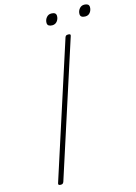

<svg xmlns="http://www.w3.org/2000/svg" viewBox="-170 -1278 975 1379"><g transform="rotate(-15 318.0 -589.0)"><path d="M104 14Q92 14 88.5 10Q85 6 87 -1L410 -1000Q413 -1008 417.5 -1011.5Q422 -1015 434 -1015Q444 -1015 448 -1011.5Q452 -1008 449 -1000L126 -1Q123 6 118.5 10Q114 14 104 14ZM341 -1108Q325 -1108 315 -1114.5Q305 -1121 305 -1136Q305 -1158 319 -1175Q333 -1192 355 -1192Q372 -1192 381.5 -1185.5Q391 -1179 391 -1164Q391 -1142 377.5 -1125Q364 -1108 341 -1108ZM587 -1108Q570 -1108 560 -1114.5Q550 -1121 550 -1136Q550 -1158 564 -1175Q578 -1192 600 -1192Q616 -1192 626 -1185.5Q636 -1179 636 -1164Q636 -1142 623 -1125Q610 -1108 587 -1108Z"/></g></svg>

Font: Playwrite US Trad Thin
Style: Regular
Weight: 250
Designer: Veronika Burian, José Scaglione
Foundry: TypeTogether
Version: Version 1.003